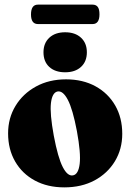

<svg xmlns="http://www.w3.org/2000/svg" viewBox="-20 -801 564 830"><path d="M265.5 -458Q338 -458 392.8 -428Q447.5 -398 478 -345Q508.5 -292 508.5 -222.5Q508.5 -156.5 476.8 -104Q445 -51.5 388.8 -21.2Q332.5 9 258 9Q185.5 9 130.8 -20.5Q76 -50 45.5 -102.8Q15 -155.5 15 -224.5Q15 -290.5 47 -343.2Q79 -396 135.5 -427Q192 -458 265.5 -458ZM296 -43Q319 -47.5 324.5 -93Q330 -138.5 312.5 -234Q294.5 -329 273.2 -369.5Q252 -410 228.5 -405.5Q205.5 -400.5 200.2 -355.2Q195 -310 212.5 -214.5Q230.5 -119 251.5 -78.5Q272.5 -38 296 -43ZM261.5 -488.5Q218.5 -488.5 193.2 -511.5Q168 -534.5 168 -575Q168 -614.5 193.2 -638Q218.5 -661.5 261.5 -661.5Q305 -661.5 330.2 -638Q355.5 -614.5 355.5 -575Q355.5 -535 330.2 -511.8Q305 -488.5 261.5 -488.5ZM114 -738.5Q114 -781 144 -781H380Q395 -781 402.5 -771.2Q410 -761.5 410 -739Q410 -697 380 -697H144Q114 -697 114 -738.5Z"/></svg>

Font: Fraunces 144pt Soft Black
Style: Regular
Weight: 900
Version: Version 1.000;[b76b70a41]